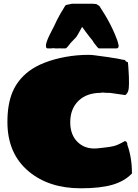

<svg xmlns="http://www.w3.org/2000/svg" viewBox="-20 -990 747 1036"><path d="M654 -229Q667 -225 667 -212V-209Q692 -140 692 -54Q652 -12 586.5 7Q521 26 416 26Q244 26 135 -65Q20 -161 20 -332Q20 -428 47.5 -493.5Q75 -559 135 -605Q170 -632 221.5 -652Q273 -672 334 -683Q395 -694 457 -694Q473 -694 484 -692.5Q495 -691 510.5 -689Q526 -687 555 -683Q561 -683 567 -681.5Q573 -680 580 -679L613 -674Q621 -673 632 -670Q643 -667 650 -667Q651 -667 652 -666.5Q653 -666 655 -665Q656 -664 657 -662Q658 -660 659 -659Q666 -655 667 -655H670L672 -635Q673 -627 673 -619Q673 -611 674 -603Q675 -593 675.5 -576Q676 -559 676 -539Q676 -512 671.5 -498.5Q667 -485 656 -477L572 -489H558Q548 -489 545.5 -489.5Q543 -490 540 -490.5Q537 -491 525 -490L524 -489Q448 -489 403.5 -446Q359 -403 359 -330Q359 -260 401.5 -221Q444 -182 511 -190L554 -195Q573 -197 594.5 -202Q616 -207 654 -229ZM259 -729H237Q228 -729 228 -742V-749Q232 -772 255 -816Q258 -821 261.5 -829Q265 -837 271 -847L287 -881L308 -920Q312 -925 317.5 -935Q323 -945 331 -958L336 -963L369 -970H479L500 -968L516 -958L547 -909Q577 -859 600 -805Q615 -771 619 -749L620 -746V-742Q620 -729 609 -729H515Q510 -729 505 -736Q492 -751 487 -758.5Q482 -766 478 -773Q474 -778 471 -781.5Q468 -785 465 -789Q455 -801 445 -815Q435 -829 423 -845Q410 -822 402 -807Q394 -792 387 -785L377 -775Q360 -758 349.5 -743.5Q339 -729 333 -729H305L302 -730L299 -729H277Q273 -729 270 -730Q261 -730 259 -729Z"/></svg>

Font: Sigmar
Style: Regular
Weight: 400
Designer: Vernon Adams
Foundry: Vernon Adams
Version: Version 1.000; ttfautohint (v1.8.4.7-5d5b);gftools[0.9.24]